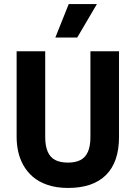

<svg xmlns="http://www.w3.org/2000/svg" viewBox="-20 -913 669 947"><path d="M316 14Q258 14 214.5 -1Q171 -16 142 -41Q113 -66 95 -98.5Q77 -131 69.5 -166.5Q62 -202 62 -237V-660H203V-237Q203 -193 215.5 -164.5Q228 -136 253 -123.5Q278 -111 315 -111Q352 -111 376.5 -123.5Q401 -136 413.5 -164Q426 -192 426 -237V-660H567V-237Q567 -114 503 -50Q439 14 316 14ZM361 -728H253L319 -893H458Z"/></svg>

Font: Bricolage Grotesque SemiCondensed
Style: Bold
Weight: 700
Width: 4
Designer: Mathieu Triay
Foundry: Atelier Triay
Version: Version 1.001;gftools[0.9.33.dev8+g029e19f]